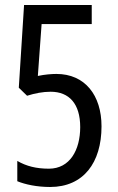

<svg xmlns="http://www.w3.org/2000/svg" viewBox="-20 -800 469 766"><path d="M180 -54C313 -54 385 -151 385 -296C385 -420 319 -505 205 -505C187 -505 159 -503 131 -497L146 -704H346V-780H76L55 -450L88 -418C120 -428 151 -434 182 -434C256 -434 300 -386 300 -293C300 -202 259 -127 175 -127C125 -127 85 -137 49 -158V-77C81 -64 127 -54 180 -54Z"/></svg>

Font: Noto Sans Malayalam UI ExtraCondensed
Style: Regular
Weight: 400
Width: 2
Designer: Jelle Bosma - Monotype Design Team
Foundry: Monotype Imaging Inc.
Version: Version 2.104